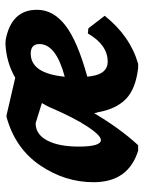

<svg xmlns="http://www.w3.org/2000/svg" viewBox="69 -587 528 706"><g transform="rotate(-90 333.0 -234.0)"><path d="M400 -442Q457 -475 526 -478L540 -477Q650 -456 650 -362Q650 -302 592.5 -257.5Q535 -213 404 -177Q404 -174 406 -162Q415 -102 459 -102Q521 -102 563 -175L582 -173L628 -113Q553 -19 451 10H436Q359 1 322 -35Q285 -71 273 -139Q272 -140 271 -145.5Q270 -151 270 -152Q213 -56 152 10H132Q16 -26 16 -154Q16 -259 78 -350.5Q140 -442 256 -474H262ZM489 -385Q416 -385 404 -260Q524 -292 524 -353Q524 -385 489 -385ZM233 -367Q192 -367 169.5 -324.5Q147 -282 147 -209Q147 -127 171 -127Q188 -127 221 -177Q254 -227 292 -316Q297 -327 307 -344Z"/></g></svg>

Font: Alegreya Sans ExtraBold
Style: Italic
Weight: 800
Italic angle: -7°
Designer: Juan Pablo del Peral
Foundry: Huerta Tipografica
Version: Version 2.007